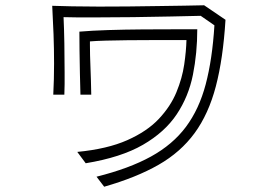

<svg xmlns="http://www.w3.org/2000/svg" viewBox="-20 -650 1040 728"><path d="M346 20Q470 -11 552.5 -56.5Q635 -102 685 -169Q735 -236 760 -330.5Q785 -425 793 -554L741 -590Q697 -589 629 -587.5Q561 -586 485 -585Q409 -584 339 -584Q306 -584 276 -584Q246 -584 221 -585Q223 -542 224 -485.5Q225 -429 225 -375Q225 -353 225 -331.5Q225 -310 224 -291H182Q185 -350 185 -409Q185 -465 183 -519.5Q181 -574 178 -628Q207 -627 253.5 -626Q300 -625 355 -625Q408 -625 465.5 -625.5Q523 -626 577.5 -627Q632 -628 678 -628.5Q724 -629 754 -630L835 -575Q826 -428 798.5 -323Q771 -218 718 -145.5Q665 -73 581 -25Q497 23 375 58ZM273 -74Q387 -85 462.5 -118.5Q538 -152 582.5 -199.5Q627 -247 649 -300.5Q671 -354 678.5 -405.5Q686 -457 687 -498H552Q508 -498 463.5 -497.5Q419 -497 381.5 -496Q344 -495 321 -493V-478Q321 -444 323 -395.5Q325 -347 326 -291H285Q284 -326 283 -371Q282 -416 281.5 -459Q281 -502 281 -530Q327 -534 389.5 -536Q452 -538 520.5 -538.5Q589 -539 654 -539H728Q728 -449 711.5 -366.5Q695 -284 650 -216.5Q605 -149 522 -101Q439 -53 305 -31Z"/></svg>

Font: Train One
Style: Regular
Weight: 400
Designer: Fontworks Inc.
Foundry: Fontworks Inc.
Version: Version 1.100